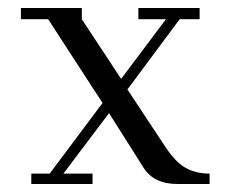

<svg xmlns="http://www.w3.org/2000/svg" viewBox="-20 -459 563 479"><path d="M32.2 -411.1V-439H184.1V-411.1L282.2 -262.2L394 -411.1H325.2V-439H478V-411.1H428.2L297.9 -235.8L393.1 -91.8Q418.5 -53.7 443.8 -39.8Q469.2 -25.9 502.9 -25.9V0H422.9Q363.3 0 337.9 -41L252 -176.8L138.2 -25.9H210.9V0H58.1V-25.9H104L235.8 -202.1L100.1 -411.1Z"/></svg>

Font: Dehuti Alt
Style: Book
Weight: 400
Version: Version 1.2